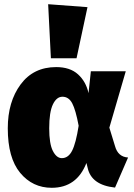

<svg xmlns="http://www.w3.org/2000/svg" viewBox="-20 -873 639 913"><path d="M226 20Q135 20 76 -51Q17 -122 17 -263Q17 -389 78 -471.5Q139 -554 247 -554Q313 -554 351 -519.5Q389 -485 401 -430L412 -534H578L500 -266L527 -178Q541 -127 589 -124L527 19Q415 7 397 -74L391 -98Q345 20 226 20ZM274 -121Q305 -121 323 -156.5Q341 -192 354 -275Q340 -350 323.5 -381.5Q307 -413 277 -413Q249 -413 231.5 -376.5Q214 -340 214 -263Q214 -189 231.5 -155Q249 -121 274 -121ZM344 -596H222L209 -853L396 -839Z"/></svg>

Font: Trujillo Black
Style: Regular
Weight: 900
Designer: Fira Sans original fonts by bBox Type GmbH, Carrois Corporate GbR, & Edenspiekermann AG / Changes by Cristiano Sobral
Foundry: Fira Sans original fonts by bBox Type GmbH, Carrois Corporate GbR, & Edenspiekermann AG / Changes by Cristiano Sobral
Version: Version 4.301;July 28, 2020;FontCreator 13.0.0.2655 64-bit